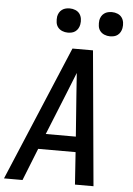

<svg xmlns="http://www.w3.org/2000/svg" viewBox="-62 -997 724 1043"><g transform="rotate(5 300.0 -475.5)"><path d="M0 0 309 -735H421L488 0H387L375 -176H171L101 0ZM205 -260H369L352 -490Q350 -519 348 -547.5Q346 -576 344 -605Q332 -576 321 -547.5Q310 -519 298 -490ZM506 -819Q490 -819 475.5 -825Q461 -831 452 -842.5Q443 -854 441 -869.5Q439 -885 441 -901Q443 -912 448.5 -922Q454 -932 463.5 -939Q473 -946 484 -948.5Q495 -951 506 -951Q522 -951 536.5 -945Q551 -939 559.5 -927.5Q568 -916 570.5 -900.5Q573 -885 570 -869Q568 -858 562.5 -848Q557 -838 548 -831Q539 -824 528 -821.5Q517 -819 506 -819ZM276 -819Q260 -819 245.5 -825Q231 -831 222 -842.5Q213 -854 211 -869.5Q209 -885 211 -901Q213 -912 218.5 -922Q224 -932 233.5 -939Q243 -946 254 -948.5Q265 -951 276 -951Q292 -951 306.5 -945Q321 -939 329.5 -927.5Q338 -916 340.5 -900.5Q343 -885 340 -869Q338 -858 332.5 -848Q327 -838 318 -831Q309 -824 298 -821.5Q287 -819 276 -819Z"/></g></svg>

Font: Iosevka Aile Medium Oblique
Style: Regular
Weight: 500
Italic angle: -9°
Designer: Belleve Invis
Foundry: Belleve Invis
Version: Version 31.1.0; ttfautohint (v1.8.4)